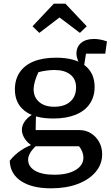

<svg xmlns="http://www.w3.org/2000/svg" viewBox="-20 -817 602 1045"><path d="M258 208Q154 208 94.5 168.5Q35 129 33 58Q59 25 94.5 1Q130 -23 174 -36H190Q158 -8 145.5 13Q133 34 133 51Q133 90 170.5 112Q208 134 276 134Q348 134 391 108.5Q434 83 434 40Q434 25 427.5 8.5Q421 -8 410 -21H159Q129 -39 114 -63.5Q99 -88 99 -110Q99 -138 120 -163.5Q141 -189 176 -203L174 -109H413Q447 -109 475 -91.5Q503 -74 519.5 -44.5Q536 -15 536 23Q536 77 500.5 119Q465 161 402.5 184.5Q340 208 258 208ZM270 -172Q168 -172 114.5 -213.5Q61 -255 61 -330Q61 -384 87 -423Q113 -462 163 -482.5Q213 -503 285 -503Q387 -503 441 -461.5Q495 -420 495 -344Q495 -291 468.5 -252Q442 -213 391.5 -192.5Q341 -172 270 -172ZM275 -236Q331 -236 362.5 -264Q394 -292 394 -341Q394 -387 362.5 -411.5Q331 -436 277 -436Q257 -436 233.5 -433Q210 -430 189 -424Q177 -399 170 -374.5Q163 -350 163 -332Q163 -288 193 -262Q223 -236 275 -236ZM425 -449Q411 -469 403.5 -489.5Q396 -510 396 -525Q396 -562 421.5 -583.5Q447 -605 492 -605Q507 -605 524 -602Q541 -599 562 -592L553 -525H448L436 -449ZM336 -797 452 -674 415 -638 304 -722 194 -638 157 -674 273 -797Z"/></svg>

Font: Piazzolla Thin SemiBold
Style: Regular
Weight: 600
Version: Version 2.005